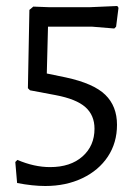

<svg xmlns="http://www.w3.org/2000/svg" viewBox="-20 -522 458 640"><path d="M375 -496 367 -433 361 -427 288 -433H140L136 -277L199 -264Q292 -244 331 -206Q370 -168 370 -106Q370 -46 339.5 0Q309 46 254.5 72Q200 98 131 98Q89 98 37 88L31 18L38 11Q94 35 147 35Q215 35 255 -0.5Q295 -36 295 -93Q295 -138 264.5 -165Q234 -192 165 -205L80 -221L73 -228L78 -489L91 -500L144 -498H279L371 -502Z"/></svg>

Font: Alegreya Sans
Style: Regular
Weight: 400
Designer: Juan Pablo del Peral
Foundry: Huerta Tipografica
Version: Version 2.008; ttfautohint (v1.6)